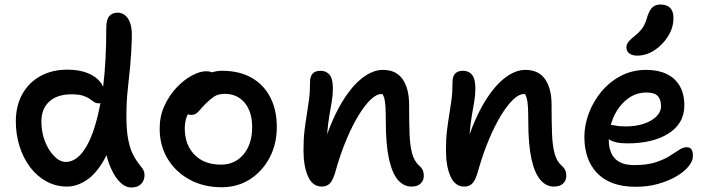

<svg xmlns="http://www.w3.org/2000/svg" viewBox="-20 -816 3131 849"><path d="M277 9Q227 9 185 -14Q143 -37 113 -77Q83 -117 66.5 -169Q50 -221 50 -279Q50 -348 78.5 -399.5Q107 -451 158.5 -479.5Q210 -508 278 -508Q329 -508 366 -493.5Q403 -479 423 -454Q431 -444 436 -432Q450 -546 450 -695Q450 -730 463.5 -745Q477 -760 499 -760Q530 -760 547.5 -731.5Q565 -703 563 -649Q561 -578 555.5 -523Q550 -468 544.5 -416.5Q539 -365 539 -302Q539 -239 547 -199Q555 -159 567 -135Q579 -111 590.5 -96.5Q602 -82 610.5 -70Q619 -58 619 -41Q619 -18 604 -2.5Q589 13 561 13Q535 13 512 -9Q489 -31 472 -69Q459 -97 451 -130Q445 -119 440 -109Q404 -46 361.5 -18.5Q319 9 277 9ZM424 -360Q421 -359 417 -359Q405 -359 396 -365Q387 -371 376 -379Q365 -387 346.5 -393Q328 -399 296 -399Q233 -399 198 -367Q163 -335 163 -279Q163 -231 179 -190.5Q195 -150 220 -125Q245 -100 271 -100Q323 -100 363 -170Q401 -236 424 -360Z M960 12Q881 12 819 -21.5Q757 -55 721.5 -113.5Q686 -172 686 -248Q686 -302 707 -348Q728 -394 760.5 -428.5Q793 -463 828.5 -482Q864 -501 892 -501Q905 -501 916 -497Q916 -497 917 -496Q939 -503 962 -503Q1038 -503 1092 -472.5Q1146 -442 1175 -386Q1204 -330 1204 -254Q1204 -179 1172 -118.5Q1140 -58 1085 -23Q1030 12 960 12ZM811 -311Q809 -307 807 -303Q797 -278 797 -249Q797 -176 840 -132Q883 -88 957 -88Q1019 -88 1057 -133.5Q1095 -179 1095 -254Q1095 -322 1062 -361.5Q1029 -401 974 -401Q945 -401 927 -389Q909 -377 889 -357Q874 -342 865 -331Q856 -320 847.5 -314Q839 -308 825 -308Q817 -308 811 -311Z M1799 9Q1765 9 1739.5 -20.5Q1714 -50 1700 -113.5Q1686 -177 1686 -279Q1686 -319 1684.5 -343.5Q1683 -368 1679 -383Q1676 -392 1672 -400Q1668 -400 1665 -400Q1645 -400 1619.5 -376Q1594 -352 1566.5 -307.5Q1539 -263 1513 -201.5Q1487 -140 1466 -67Q1455 -24 1441 -7.5Q1427 9 1403 9Q1362 9 1342 -36Q1322 -81 1322 -151Q1322 -201 1326.5 -238.5Q1331 -276 1336.5 -308.5Q1342 -341 1346.5 -375.5Q1351 -410 1351 -454Q1351 -478 1362.5 -490.5Q1374 -503 1397 -503Q1423 -503 1437.5 -485Q1452 -467 1452 -426Q1452 -395 1447 -366.5Q1442 -338 1436.5 -305.5Q1431 -273 1427 -229Q1427 -225 1426 -221Q1451 -290 1480 -343Q1525 -424 1575 -465.5Q1625 -507 1673 -507Q1732 -507 1760.5 -465.5Q1789 -424 1789 -353Q1789 -278 1791 -224.5Q1793 -171 1802.5 -137Q1812 -103 1832 -85Q1844 -75 1849 -64Q1854 -53 1854 -37Q1854 -19 1840.5 -5Q1827 9 1799 9Z M2429 9Q2395 9 2369.5 -20.5Q2344 -50 2330 -113.5Q2316 -177 2316 -279Q2316 -319 2314.5 -343.5Q2313 -368 2309 -383Q2306 -392 2302 -400Q2298 -400 2295 -400Q2275 -400 2249.5 -376Q2224 -352 2196.5 -307.5Q2169 -263 2143 -201.5Q2117 -140 2096 -67Q2085 -24 2071 -7.5Q2057 9 2033 9Q1992 9 1972 -36Q1952 -81 1952 -151Q1952 -201 1956.5 -238.5Q1961 -276 1966.5 -308.5Q1972 -341 1976.5 -375.5Q1981 -410 1981 -454Q1981 -478 1992.5 -490.5Q2004 -503 2027 -503Q2053 -503 2067.5 -485Q2082 -467 2082 -426Q2082 -395 2077 -366.5Q2072 -338 2066.5 -305.5Q2061 -273 2057 -229Q2057 -225 2056 -221Q2081 -290 2110 -343Q2155 -424 2205 -465.5Q2255 -507 2303 -507Q2362 -507 2390.5 -465.5Q2419 -424 2419 -353Q2419 -278 2421 -224.5Q2423 -171 2432.5 -137Q2442 -103 2462 -85Q2474 -75 2479 -64Q2484 -53 2484 -37Q2484 -19 2470.5 -5Q2457 9 2429 9Z M2792 10Q2733 10 2690 -6Q2647 -22 2619 -52Q2591 -82 2577.5 -122Q2564 -162 2564 -210Q2564 -262 2583.5 -314.5Q2603 -367 2639 -410.5Q2675 -454 2725.5 -480.5Q2776 -507 2838 -507Q2889 -507 2926.5 -489.5Q2964 -472 2985 -437Q3006 -402 3006 -349Q3006 -308 2987 -276.5Q2968 -245 2933.5 -224Q2899 -203 2854 -192.5Q2809 -182 2756 -182Q2698 -182 2673 -200Q2672 -200 2672 -200Q2672 -197 2672 -195Q2672 -164 2683 -139Q2694 -114 2718.5 -100Q2743 -86 2785 -86Q2841 -86 2878 -98Q2915 -110 2940 -125.5Q2965 -141 2982.5 -153Q3000 -165 3016 -165Q3031 -165 3037.5 -155.5Q3044 -146 3044 -126Q3044 -104 3024.5 -80Q3005 -56 2970.5 -36Q2936 -16 2890.5 -3Q2845 10 2792 10ZM2681 -264Q2690 -263 2701 -261Q2717 -257 2746 -257Q2791 -257 2826 -268.5Q2861 -280 2882 -300.5Q2903 -321 2903 -347Q2903 -377 2888 -392Q2873 -407 2838 -407Q2801 -407 2771 -389.5Q2741 -372 2718.5 -342Q2696 -312 2684 -274Q2682 -269 2681 -264ZM2798 -570Q2775 -570 2762.5 -580Q2750 -590 2750 -606Q2750 -621 2760 -632.5Q2770 -644 2789 -659Q2813 -679 2824 -697Q2835 -715 2843 -744Q2853 -774 2866.5 -785Q2880 -796 2900 -796Q2929 -796 2943.5 -781Q2958 -766 2958 -736Q2958 -694 2934 -655.5Q2910 -617 2873.5 -593.5Q2837 -570 2798 -570Z"/></svg>

Font: Shantell Sans Light Medium
Style: Regular
Weight: 500
Version: Version 1.008;[ac192a2d6]